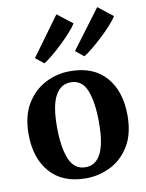

<svg xmlns="http://www.w3.org/2000/svg" viewBox="-95 -937 772 1015"><g transform="rotate(-10 291.0 -429.5)"><path d="M24.5 -271.5Q24.5 -368 63.2 -432.5Q102 -497 164.2 -529.2Q226.5 -561.5 298 -561.5Q423.5 -561.5 490.2 -485Q557 -408.5 557 -279Q557 -180.5 518.2 -116.2Q479.5 -52 417.2 -20.5Q355 11 283.5 11Q159 11 91.8 -65.5Q24.5 -142 24.5 -271.5ZM292.5 -47Q346 -47 374 -100.8Q402 -154.5 402 -267.5Q402 -376 377.2 -439.5Q352.5 -503 291 -503Q237 -503 208 -449.8Q179 -396.5 179 -282.5Q179 -174 205 -110.5Q231 -47 292.5 -47ZM172.5 -626H172L127.5 -661.5L279.5 -870L360.5 -807Q348 -787 324 -760.5Q300 -734 271.5 -707Q243 -680 216.5 -658.2Q190 -636.5 172.5 -626ZM387 -626H386.5L342.5 -661.5L498.5 -870L577.5 -808Q566.5 -789 542.5 -762.5Q518.5 -736 489.2 -708.8Q460 -681.5 432.5 -659Q405 -636.5 387 -626Z"/></g></svg>

Font: Merriweather Text Regular
Style: Bold
Weight: 700
Designer: Eben Sorkin
Foundry: Eben Sorkin
Version: Version 2.100; ttfautohint (v1.7.19-72a1) -l 8 -r 50 -G 200 